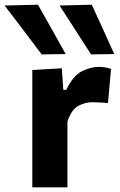

<svg xmlns="http://www.w3.org/2000/svg" viewBox="-76 -797 509 817"><path d="M61.5 0V-499L187 -506.5L193.5 -414.5H206Q235 -475.5 272.8 -494Q310.5 -512.5 344 -512.5Q355 -512.5 369.2 -510.5Q383.5 -508.5 396.5 -503.5L383.5 -358.5Q364 -360 348.5 -361Q333 -362 315.5 -362Q287.5 -362 258.2 -347Q229 -332 211 -280.5V0ZM101.5 -565.5Q63.5 -616 24 -668Q-15.5 -720 -56.5 -773.5L85.5 -777Q114.5 -725 144.5 -672.5Q174 -620 203.5 -567ZM311.5 -565.5Q279 -616 245.5 -668Q212 -720 177.5 -773.5L314.5 -777Q338.5 -725 362.5 -672.5Q386 -620 410 -567Z"/></svg>

Font: Heraclito
Style: Bold
Weight: 700
Designer: Kostas Bartsokas (font) & Cristiano Sobral (main changes)
Foundry: Kostas Bartsokas (font) & Cristiano Sobral (main changes)
Version: Version 1.00;July 8, 2020;FontCreator 13.0.0.2655 64-bit